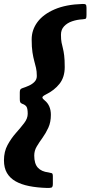

<svg xmlns="http://www.w3.org/2000/svg" viewBox="-55 -800 457 970"><path d="M181 149.5Q196 150 204 148Q212 146 212 129.5V91Q212 77 206.8 75Q201.5 73 189.5 71Q154.5 67 136.2 47Q118 27 118 -14Q118 -39 130.8 -60.2Q143.5 -81.5 160 -104.2Q176.5 -127 189.2 -154.8Q202 -182.5 202 -220Q202 -244 194 -262.2Q186 -280.5 171 -292.5Q160 -301 159.2 -307.2Q158.5 -313.5 176.5 -322.5Q219.5 -343.5 245.8 -376.8Q272 -410 272 -461Q272 -498.5 269.2 -520Q266.5 -541.5 262.8 -555.8Q259 -570 256 -585Q253 -600 253 -624.5Q253 -650.5 268.8 -667.2Q284.5 -684 309.5 -692.5Q334.5 -701 362.5 -702.5Q377 -703.5 379.5 -707Q382 -710.5 382 -725V-761.5Q382 -774 377.8 -777.2Q373.5 -780.5 362 -780Q278.5 -777.5 221 -752.8Q163.5 -728 134.2 -688.5Q105 -649 105 -601Q105 -561 109 -535.5Q113 -510 118 -492Q123 -474 127 -456.8Q131 -439.5 131 -416Q131 -398.5 119.2 -386.5Q107.5 -374.5 90.5 -367Q73.5 -359.5 58 -354.5Q50.5 -352 47.8 -347.8Q45 -343.5 45 -333V-299.5Q45 -288.5 47.2 -283.8Q49.5 -279 56.5 -276Q72.5 -270.5 78.8 -261Q85 -251.5 85 -225Q85 -201.5 67 -178Q49 -154.5 25.2 -127.8Q1.5 -101 -16.8 -67.5Q-35 -34 -35 10Q-35 48 -19.8 74Q-4.5 100 23.8 116Q52 132 92 140Q132 148 181 149.5Z"/></svg>

Font: Besley
Style: Bold Italic
Weight: 700
Italic angle: -13°
Designer: Owen Earl
Foundry: indestructible type*
Version: Version 2.001